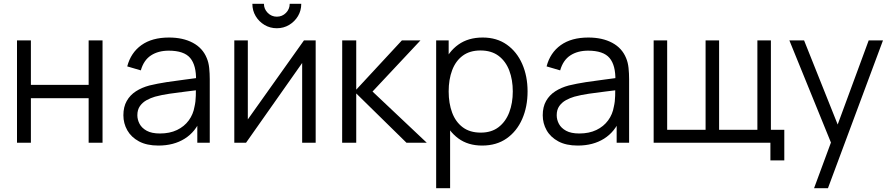

<svg xmlns="http://www.w3.org/2000/svg" viewBox="-20 -753 4696 1013"><path d="M69.7 0V-540H143V-305.3H447.7V-540H521V0H447.7V-235H143V0Z M815.7 15Q754.3 15 713.2 -7.1Q672.2 -29.2 651.6 -65.6Q631 -102 631 -145Q631 -189.2 648.7 -220.3Q666.3 -251.5 697.2 -271.4Q728.2 -291.3 768.3 -302Q809.7 -312 859.3 -319.7Q909 -327.3 956.8 -333.2Q1004.7 -339.2 1040.7 -344.3L1014.3 -328.7Q1016 -408.3 983.5 -447Q951 -485.7 870.3 -485.7Q815 -485.7 776.7 -460.7Q738.3 -435.7 723 -381.7L651.3 -402.7Q670.2 -475 726.2 -515Q782.2 -555 871.7 -555Q945.5 -555 997.3 -527.3Q1049.2 -499.7 1070.7 -447Q1080.7 -423.7 1083.7 -394.7Q1086.7 -365.7 1086.7 -335.3V0H1021V-135.7L1040 -127.3Q1012.5 -57.8 954.6 -21.4Q896.7 15 815.7 15ZM824 -48.7Q875.5 -48.7 913.9 -67.1Q952.3 -85.5 975.9 -117.7Q999.5 -149.8 1006.3 -190.7Q1012.5 -216.7 1013.1 -247.8Q1013.7 -278.8 1013.7 -294.7L1041.7 -280Q1003.8 -275 960.2 -269.9Q916.5 -264.8 874.2 -258.5Q831.8 -252.2 798 -243Q775 -236.3 753.6 -224.6Q732.2 -212.8 718.4 -193.5Q704.7 -174.2 704.7 -145Q704.7 -121.5 716.4 -99.4Q728.2 -77.3 754.3 -63Q780.5 -48.7 824 -48.7Z M1440.5 -604Q1404.9 -604 1375.5 -621.5Q1346.2 -639 1328.8 -668.2Q1311.5 -697.3 1311.5 -733H1372.5Q1372.5 -705.2 1392.6 -685.1Q1412.7 -665 1440.5 -665Q1469.1 -665 1488.8 -685.1Q1508.5 -705.2 1508.5 -733H1569.5Q1569.5 -697.3 1552.2 -668.2Q1534.8 -639 1505.5 -621.5Q1476.1 -604 1440.5 -604ZM1645.5 -540V0H1574.2V-420.7L1278.2 0H1216.2V-540H1287.5V-123L1583.8 -540Z M1785.2 0 1785.5 -540H1859.5V-280L2100.5 -540H2198.5L1945.5 -270L2231.5 0H2124.5L1859.5 -260V0Z M2523.8 15Q2449.3 15 2398 -22.8Q2346.7 -60.7 2320.1 -125.3Q2293.5 -190 2293.5 -270.7Q2293.5 -352.3 2320.2 -416.7Q2346.8 -481 2398.8 -518Q2450.8 -555 2526.8 -555Q2601 -555 2654 -517.5Q2707 -480 2735.2 -415.6Q2763.5 -351.2 2763.5 -270.7Q2763.5 -189.7 2735.1 -125Q2706.7 -60.3 2653.2 -22.7Q2599.7 15 2523.8 15ZM2281.2 240V-540H2347.2V-133.3H2354.8V240ZM2516.5 -53.3Q2572.8 -53.3 2610.3 -82Q2647.8 -110.7 2666.7 -159.9Q2685.5 -209.2 2685.5 -270.7Q2685.5 -331.7 2667 -380.6Q2648.5 -429.5 2610.8 -458.1Q2573 -486.7 2514.8 -486.7Q2458.7 -486.7 2421.4 -459.2Q2384.2 -431.7 2365.7 -382.8Q2347.2 -334 2347.2 -270.7Q2347.2 -208 2365.5 -158.8Q2383.8 -109.7 2421.4 -81.5Q2459 -53.3 2516.5 -53.3Z M3028.2 15Q2966.8 15 2925.8 -7.1Q2884.7 -29.2 2864.1 -65.6Q2843.5 -102 2843.5 -145Q2843.5 -189.2 2861.2 -220.3Q2878.8 -251.5 2909.8 -271.4Q2940.7 -291.3 2980.8 -302Q3022.2 -312 3071.8 -319.7Q3121.5 -327.3 3169.3 -333.2Q3217.2 -339.2 3253.2 -344.3L3226.8 -328.7Q3228.5 -408.3 3196 -447Q3163.5 -485.7 3082.8 -485.7Q3027.5 -485.7 2989.2 -460.7Q2950.8 -435.7 2935.5 -381.7L2863.8 -402.7Q2882.7 -475 2938.7 -515Q2994.7 -555 3084.2 -555Q3158 -555 3209.8 -527.3Q3261.7 -499.7 3283.2 -447Q3293.2 -423.7 3296.2 -394.7Q3299.2 -365.7 3299.2 -335.3V0H3233.5V-135.7L3252.5 -127.3Q3225 -57.8 3167.1 -21.4Q3109.2 15 3028.2 15ZM3036.5 -48.7Q3088 -48.7 3126.4 -67.1Q3164.8 -85.5 3188.4 -117.7Q3212 -149.8 3218.8 -190.7Q3225 -216.7 3225.6 -247.8Q3226.2 -278.8 3226.2 -294.7L3254.2 -280Q3216.3 -275 3172.7 -269.9Q3129 -264.8 3086.7 -258.5Q3044.3 -252.2 3010.5 -243Q2987.5 -236.3 2966.1 -224.6Q2944.7 -212.8 2930.9 -193.5Q2917.2 -174.2 2917.2 -145Q2917.2 -121.5 2928.9 -99.4Q2940.7 -77.3 2966.8 -63Q2993 -48.7 3036.5 -48.7Z M4044.7 93.3V0H3428.7V-540H3500V-68H3702.7V-540H3774V-68H3976V-540H4047.3V-68H4118V93.3Z M4275 240 4379.7 -43.3 4381 40.7 4144.7 -540H4222.3L4416.3 -54.3H4384.3L4563.3 -540H4638.7L4348.3 240Z"/></svg>

Font: Manrope ExtraLight
Style: Regular
Weight: 200
Designer: Mikhail Sharanda
Foundry: Mikhail Sharanda
Version: Version 4.505